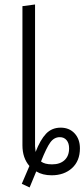

<svg xmlns="http://www.w3.org/2000/svg" viewBox="-20 -763 373 848"><path d="M248 -199.2Q286.1 -199.2 309.6 -173.8Q333 -148.4 333 -107.9Q333 -52.2 298.1 -20.5Q263.2 11.2 208 11.2Q168 11.2 140.1 -5.9L110.8 64.9L76.2 48.8L109.9 -29.8Q79.1 -65.4 79.1 -121.1V-735.8L134.8 -743.2V-117.2Q134.8 -111.3 137.2 -91.8Q158.2 -146 183.6 -172.6Q209 -199.2 248 -199.2ZM210 -37.1Q245.1 -37.1 265.1 -55.7Q285.2 -74.2 285.2 -107.9Q285.2 -130.4 274.2 -143.8Q263.2 -157.2 244.1 -157.2Q219.2 -157.2 202.4 -134.3Q185.5 -111.3 161.1 -49.8Q177.2 -37.1 210 -37.1Z"/></svg>

Font: Fira Sans Compressed Light
Style: Regular
Weight: 300
Width: 1
Designer: Carrois Corporate & Edenspiekermann AG
Foundry: Carrois Corporate GbR & Edenspiekermann AG
Version: Version 4.203;PS 004.203;hotconv 1.0.88;makeotf.lib2.5.64775